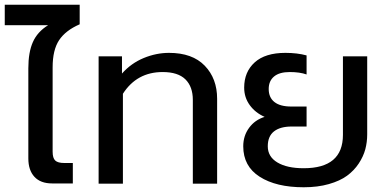

<svg xmlns="http://www.w3.org/2000/svg" viewBox="-20 -772 1628 807"><path d="M199.2 -1Q150.4 -1 124.8 -28.8Q99.1 -56.6 99.1 -106V-484.9Q99.1 -552.2 118.2 -595.2Q137.2 -638.2 182.1 -666H0V-752H314.9V-669.9Q255.4 -644 228.3 -603Q201.2 -562 201.2 -488.8V-134.8Q201.2 -107.4 212.2 -97.2Q223.1 -86.9 250 -86.9H286.1V-1Z M394.5 0V-535.2H492.7V-462.9Q531.2 -506.3 584 -528.1Q636.7 -549.8 690.4 -549.8Q788.6 -549.8 840.6 -495.8Q892.6 -441.9 892.6 -356.9V0H790.5V-352.1Q790.5 -407.7 759.3 -438.5Q728 -469.2 663.6 -469.2Q555.2 -469.2 496.6 -377.9V0Z M1256.3 15.1Q1140.6 15.1 1071.5 -29.1Q1002.4 -73.2 1002.4 -157.2Q1002.4 -201.2 1026.9 -234.6Q1051.3 -268.1 1092.3 -280.8Q1053.2 -297.9 1029.8 -330.1Q1006.3 -362.3 1006.3 -403.8Q1006.3 -469.7 1050.5 -509.8Q1094.7 -549.8 1179.7 -549.8Q1229 -549.8 1268.6 -539.1V-459Q1240.2 -469.2 1197.8 -469.2Q1154.3 -469.2 1131.8 -450.4Q1109.4 -431.6 1109.4 -397.9Q1109.4 -362.3 1133.3 -343.3Q1157.2 -324.2 1204.6 -324.2H1268.6V-240.2H1205.6Q1157.7 -240.2 1131.6 -219.7Q1105.5 -199.2 1105.5 -157.2Q1105.5 -113.3 1146 -89.1Q1186.5 -64.9 1256.3 -64.9Q1421.4 -64.9 1421.4 -205.1V-535.2H1523.4V-207Q1523.4 -174.8 1515.4 -144.5Q1507.3 -114.3 1487.8 -84.7Q1468.3 -55.2 1438.7 -33.4Q1409.2 -11.7 1362.3 1.7Q1315.4 15.1 1256.3 15.1Z"/></svg>

Font: Prompt
Style: Regular
Weight: 400
Designer: Katatrad Team
Foundry: CadsonDemak
Version: Version 1.000;PS 001.000;hotconv 1.0.88;makeotf.lib2.5.64775